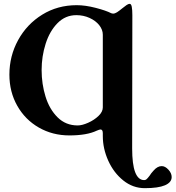

<svg xmlns="http://www.w3.org/2000/svg" viewBox="-20 -691 915 1001"><path d="M516 18V4Q516 -16 504 -16Q499 -16 485 -10Q433 15 342 15Q254 15 182.5 -26Q111 -67 70 -139.5Q29 -212 29 -302Q29 -399 74.5 -482Q120 -565 200 -614.5Q280 -664 380 -664Q425 -664 479 -650Q533 -636 560 -622Q566 -620 569 -620Q579 -620 590 -627Q601 -634 618 -648Q629 -657 639 -664Q649 -671 656 -671Q664 -671 667 -655.5Q670 -640 670 -612L669 83Q669 248 732 248Q739 248 744.5 243Q750 238 760 225Q767 213 781 198Q801 175 823 175Q841 175 858 193.5Q875 212 875 232Q875 260 840 275Q805 290 735 290Q673 290 623 250Q573 210 544.5 147Q516 84 516 18ZM516 -131V-510Q516 -536 497.5 -559.5Q479 -583 447 -597.5Q415 -612 378 -612Q321 -612 280 -570.5Q239 -529 218 -463Q197 -397 197 -326Q197 -253 217.5 -187Q238 -121 280.5 -79Q323 -37 385 -37Q408 -37 439.5 -51Q471 -65 493.5 -86.5Q516 -108 516 -131Z"/></svg>

Font: EB Garamond
Style: Bold
Weight: 700
Designer: Georg Duffner and Octavio Pardo
Foundry: Georg Duffner
Version: Version 1.000; ttfautohint (v1.6)